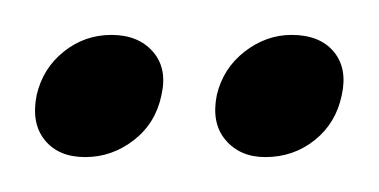

<svg xmlns="http://www.w3.org/2000/svg" viewBox="-34 -665 217 110"><path d="M-13 -610.5Q-9.5 -625.8 2.5 -635.4Q14.5 -645 29.8 -645Q45.2 -645 53.6 -635.4Q62 -625.8 58.5 -610.5Q55.2 -594.5 42.8 -584.8Q30.2 -575 14.8 -575Q-0.5 -575 -8.4 -584.8Q-16.2 -594.5 -13 -610.5ZM90.2 -610.5Q93.8 -625.8 106.1 -635.4Q118.5 -645 133 -645Q149.2 -645 157.2 -635.4Q165.2 -625.8 161.8 -610.5Q158.5 -594.5 146.4 -584.8Q134.2 -575 118 -575Q103.5 -575 95.2 -584.8Q87 -594.5 90.2 -610.5Z"/></svg>

Font: Emberly Black
Style: Italic
Weight: 900
Italic angle: -12°
Designer: Rajesh Rajput
Foundry: Rajesh Rajput
Version: Version 1.000